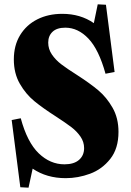

<svg xmlns="http://www.w3.org/2000/svg" viewBox="-20 -814 604 888"><path d="M414 -707 432 -794 470 -792 510 -481 468 -473Q437 -585 389 -635.5Q341 -686 282 -686Q243 -686 223 -667Q203 -648 203 -617Q203 -587 220 -562Q237 -537 263 -517Q289 -497 335 -468Q397 -428 435 -396Q473 -364 500.5 -316Q528 -268 528 -204Q528 -127 490 -79Q452 -31 396.5 -10.5Q341 10 284 10Q196 10 131 -34L112 54L74 52L34 -259L76 -267Q106 -156 159 -105Q212 -54 278 -54Q322 -54 345.5 -74.5Q369 -95 369 -129Q369 -158 352 -182.5Q335 -207 310 -226Q285 -245 239 -275Q178 -314 138.5 -346.5Q99 -379 71.5 -427Q44 -475 44 -539Q44 -604 73 -651.5Q102 -699 152.5 -724.5Q203 -750 268 -750Q352 -750 414 -707Z"/></svg>

Font: Minipax
Style: Bold
Weight: 700
Designer: Raphaël Ronot, Igor Stepanchenko (Cyrillic)
Foundry: steppetype
Version: Version 1.002